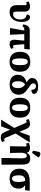

<svg xmlns="http://www.w3.org/2000/svg" viewBox="2026 -2892 1115 5208"><g transform="rotate(90 2584.0 -287.5)"><path d="M309 10Q216 10 167.5 -34.5Q119 -79 119 -189V-410Q119 -451 93 -451Q72 -451 46 -436L17 -502Q49 -522 81.5 -532.5Q114 -543 156 -543Q190 -543 222 -531Q254 -519 274 -489.5Q294 -460 294 -407V-191Q294 -136 306.5 -109.5Q319 -83 366 -83Q405 -83 437 -106.5Q469 -130 488.5 -174Q508 -218 508 -280Q508 -346 487 -382.5Q466 -419 434.5 -435Q403 -451 372 -456Q373 -502 394 -523Q415 -544 446 -544Q498 -544 536 -488.5Q574 -433 574 -313Q574 -215 540.5 -142.5Q507 -70 447.5 -30Q388 10 309 10Z M738 0 808 -388H773Q747 -388 730.5 -380Q714 -372 692 -342L640 -359Q653 -435 677.5 -473Q702 -511 734.5 -523.5Q767 -536 805 -536H1322L1308 -388H1177L1198 -148Q1200 -114 1208 -98.5Q1216 -83 1236 -83Q1250 -83 1277 -98L1305 -31Q1269 -9 1238.5 0.5Q1208 10 1180 10Q1109 10 1080 -29.5Q1051 -69 1059 -153L1082 -388H905L921 0Z M1653 10Q1528 10 1456.5 -60Q1385 -130 1385 -271Q1385 -411 1453.5 -480.5Q1522 -550 1656 -550Q1781 -550 1853 -480.5Q1925 -411 1925 -271Q1925 -130 1856 -60Q1787 10 1653 10ZM1655 -57Q1706 -57 1726.5 -111.5Q1747 -166 1747 -271Q1747 -376 1726 -429Q1705 -482 1654 -482Q1603 -482 1583 -429Q1563 -376 1563 -271Q1563 -166 1583.5 -111.5Q1604 -57 1655 -57Z M2270 10Q2191 10 2132 -16.5Q2073 -43 2040.5 -93.5Q2008 -144 2008 -217Q2008 -281 2035 -328Q2062 -375 2109 -405Q2156 -435 2214 -448Q2179 -473 2152 -495Q2125 -517 2110 -542.5Q2095 -568 2095 -605Q2095 -655 2124 -691Q2153 -727 2204 -746Q2255 -765 2321 -765Q2398 -765 2442.5 -748.5Q2487 -732 2506.5 -706.5Q2526 -681 2526 -655Q2526 -618 2496 -599Q2466 -580 2417 -580Q2417 -630 2392 -667.5Q2367 -705 2316 -705Q2279 -705 2260 -685.5Q2241 -666 2241 -638Q2241 -609 2254 -589.5Q2267 -570 2296.5 -549Q2326 -528 2373 -495Q2427 -457 2466 -422.5Q2505 -388 2526.5 -345Q2548 -302 2548 -241Q2548 -160 2512 -103.5Q2476 -47 2413.5 -18.5Q2351 10 2270 10ZM2273 -57Q2315 -57 2342.5 -98Q2370 -139 2370 -213Q2370 -266 2358.5 -301.5Q2347 -337 2324.5 -362Q2302 -387 2270 -409Q2251 -400 2231 -378Q2211 -356 2197 -317.5Q2183 -279 2183 -219Q2183 -135 2207.5 -96.5Q2232 -58 2273 -57Z M2899 10Q2774 10 2702.5 -60Q2631 -130 2631 -271Q2631 -411 2699.5 -480.5Q2768 -550 2902 -550Q3027 -550 3099 -480.5Q3171 -411 3171 -271Q3171 -130 3102 -60Q3033 10 2899 10ZM2901 -57Q2952 -57 2972.5 -111.5Q2993 -166 2993 -271Q2993 -376 2972 -429Q2951 -482 2900 -482Q2849 -482 2829 -429Q2809 -376 2809 -271Q2809 -166 2829.5 -111.5Q2850 -57 2901 -57Z M3224 240 3450 -116 3326 -403Q3313 -433 3304 -442Q3295 -451 3278 -451Q3267 -451 3255.5 -445.5Q3244 -440 3235 -436L3207 -502Q3242 -524 3276 -533.5Q3310 -543 3340 -543Q3392 -543 3423 -520Q3454 -497 3480 -434L3557 -255L3661 -536H3844L3601 -153L3714 111Q3727 141 3736 149Q3745 157 3760 157Q3773 157 3784 152.5Q3795 148 3803 142L3832 209Q3799 234 3771.5 242Q3744 250 3710 250Q3658 250 3622.5 227Q3587 204 3560 142L3497 -5L3407 240Z M4264 230 4274 -322Q4275 -387 4258.5 -422Q4242 -457 4204 -457Q4175 -457 4157 -435.5Q4139 -414 4131 -379.5Q4123 -345 4123 -305L4128 0H3946L3953 -410Q3953 -451 3924 -451Q3904 -451 3878 -436L3850 -502Q3880 -521 3913.5 -532Q3947 -543 3989 -543Q4032 -543 4070 -525Q4108 -507 4121 -457H4126Q4152 -508 4188 -529Q4224 -550 4281 -550Q4360 -550 4401 -504.5Q4442 -459 4443 -358L4447 230ZM4129 -601 4066 -622 4096 -773Q4104 -812 4130 -821Q4156 -830 4188.5 -817.5Q4221 -805 4247 -778V-766Z M4823 10Q4698 10 4627 -60.5Q4556 -131 4556 -257Q4556 -350 4598.5 -412.5Q4641 -475 4715.5 -505.5Q4790 -536 4888 -536H5154L5139 -411H5002Q5025 -395 5046.5 -373Q5068 -351 5082 -317Q5096 -283 5096 -231Q5096 -165 5067 -110.5Q5038 -56 4978 -23Q4918 10 4823 10ZM4823 -56Q4872 -56 4894 -101Q4916 -146 4916 -234Q4916 -287 4911 -320Q4906 -353 4899 -374Q4892 -395 4884 -411H4863Q4806 -411 4770 -371Q4734 -331 4734 -235Q4734 -152 4756.5 -104Q4779 -56 4823 -56Z"/></g></svg>

Font: Noto Serif ExtraBold
Style: Regular
Weight: 800
Designer: Monotype Design Team
Foundry: Monotype Imaging Inc.
Version: Version 2.014